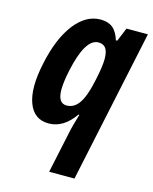

<svg xmlns="http://www.w3.org/2000/svg" viewBox="-118 -633 760 951"><g transform="rotate(15 261.5 -157.0)"><path d="M59.1 -64.5Q45.4 -100.6 45.4 -152.1Q45.4 -203.6 60.1 -271Q87.4 -402.3 146 -479Q204.6 -554.2 278.8 -554.2Q317.4 -554.2 341.1 -535.4Q364.7 -516.6 377.9 -474.1H384.8L413.6 -543.9H523.4L356.9 240.2H227.1L275.9 11.2Q278.8 -3.4 298.8 -70.8H293.9Q237.8 9.8 162.1 9.8Q86.4 9.8 59.1 -64.5ZM180.2 -168.9Q180.2 -99.1 225.1 -99.1Q263.2 -99.1 288.3 -135.3Q313.5 -171.4 330.6 -252L334.5 -270Q348.1 -334.5 348.1 -370.4Q348.1 -406.2 336.2 -424.1Q324.2 -441.9 297.9 -441.9Q230 -441.9 193.4 -269Q180.2 -207.5 180.2 -168.9Z"/></g></svg>

Font: Open Sans Hebrew Condensed
Style: Bold Italic
Weight: 700
Width: 3
Italic angle: -12°
Foundry: Ascender Corporation, Yanek Iontef
Version: Version 2.001;PS 002.001;hotconv 1.0.70;makeotf.lib2.5.58329